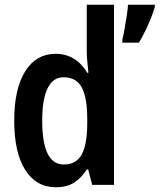

<svg xmlns="http://www.w3.org/2000/svg" viewBox="-20 -873 673 810"><path d="M216 -83Q133 -83 86.5 -156Q40 -229 40 -364Q40 -499 86.5 -572.5Q133 -646 214 -646Q258 -646 292 -625Q326 -604 348 -566H353Q351 -589 348.5 -611.5Q346 -634 346 -655V-853H461V-93H369L352 -158H346Q323 -122 292.5 -102.5Q262 -83 216 -83ZM249 -179Q301 -179 324 -220Q347 -261 348 -345V-372Q348 -461 325 -504Q302 -547 248 -547Q203 -547 180.5 -500Q158 -453 158 -364Q158 -179 249 -179ZM633 -843Q623 -809 604 -766.5Q585 -724 566 -693H496V-705Q500 -720 505 -748Q510 -776 514.5 -805Q519 -834 520 -853H633Z"/></svg>

Font: Noto Sans Kannada UI Condensed SemiBold
Style: Regular
Weight: 600
Width: 3
Designer: Jelle Bosma - Monotype Design Team
Foundry: Monotype Imaging Inc.
Version: Version 2.005; ttfautohint (v1.8.4.7-5d5b)